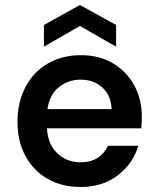

<svg xmlns="http://www.w3.org/2000/svg" viewBox="-20 -737 632 769"><path d="M303 12Q228 12 171 -20.5Q114 -53 82 -112Q50 -171 50 -248Q50 -327 81.5 -387.5Q113 -448 170.5 -482Q228 -516 304 -516Q378 -516 433 -483Q488 -450 518 -394.5Q548 -339 548 -270Q548 -260 547.5 -248Q547 -236 546 -223H168Q172 -158 210 -122.5Q248 -87 302 -87Q344 -87 371.5 -105Q399 -123 412 -153H534Q513 -82 452 -35Q391 12 303 12ZM303 -418Q254 -418 216.5 -388.5Q179 -359 170 -300H427Q425 -355 390 -386.5Q355 -418 303 -418ZM156 -550V-637L300 -717L445 -637V-550L300 -633Z"/></svg>

Font: DM Sans SemiBold
Style: Regular
Weight: 600
Designer: Colophon Foundry, Jonny Pinhorn
Foundry: Colophon Foundry
Version: Version 4.004; ttfautohint (v1.8.4.7-5d5b)